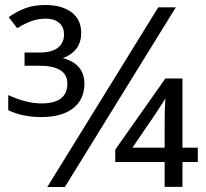

<svg xmlns="http://www.w3.org/2000/svg" viewBox="-20 -743 820 763"><path d="M302.7 -612.8Q302.7 -573.7 282.7 -548.6Q262.7 -523.4 229.5 -512.2Q315.4 -489.3 315.4 -410.2Q315.4 -347.7 270.5 -312.7Q225.6 -277.8 143.6 -277.8Q69.3 -277.8 12.7 -305.2V-365.2Q84.5 -332 144.5 -332Q247.6 -332 247.6 -411.1Q247.6 -481.9 134.8 -481.9H77.6V-534.2H135.7Q186 -534.2 210.2 -553.5Q234.4 -572.8 234.4 -606Q234.4 -635.7 214.8 -652.3Q195.3 -668.9 162.6 -668.9Q130.4 -668.9 103 -658.4Q75.7 -647.9 48.3 -630.9L14.6 -674.8Q45.4 -696.8 79.6 -710Q113.8 -723.1 159.7 -723.1Q226.1 -723.1 264.4 -694.1Q302.7 -665 302.7 -612.8ZM678.7 -713.9 237.8 0H168L608.9 -713.9ZM766.1 -99.1H705.1V-0.5H634.3V-99.1H438V-148.4L637.2 -431.2H705.1V-156.2H766.1ZM634.3 -156.2V-251.5Q634.3 -316.9 637.2 -353.5Q634.8 -347.7 628.9 -338.1Q623 -328.6 615.7 -317.9L601.1 -295.4Q593.8 -284.7 588.4 -276.4L506.3 -156.2Z"/></svg>

Font: Samim FD
Style: FD
Weight: 400
Foundry: DejaVu fonts team - Redesigned by Saber Rastikerdar
Version: Version 4.00 December 17, 2020